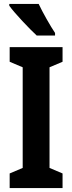

<svg xmlns="http://www.w3.org/2000/svg" viewBox="-20 -953 366 973"><path d="M176 -933H27V-924C53 -887 131 -805 166 -773H259V-786C237 -818 195 -892 176 -933ZM297 0V-74L231 -102V-612L297 -640V-714H29V-640L95 -612V-102L29 -74V0Z"/></svg>

Font: Noto Sans Hebrew ExtraCondensed
Style: Bold
Weight: 700
Width: 2
Designer: Monotype Design Team
Foundry: Monotype Imaging Inc.
Version: Version 2.004